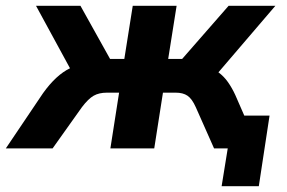

<svg xmlns="http://www.w3.org/2000/svg" viewBox="-68 -511 989 661"><path d="M-48 0 80 -190Q125 -253 173 -276L56 -491H209L311 -308H360L389 -491H540L511 -308H559L719 -491H880L684 -262Q703 -248 717 -228Q731 -208 742 -184L773 -113H860L823 130H695L716 0H669L606 -142Q593 -171 577.5 -181.5Q562 -192 537 -192H493L463 0H312L342 -192H300Q273 -192 254.5 -181.5Q236 -171 214 -142L113 0Z"/></svg>

Font: Nunito Sans ExtraBold
Style: Italic
Weight: 800
Italic angle: -9°
Designer: Vernon Adams
Foundry: Vernon Adams
Version: Version 3.006; ttfautohint (v1.8.3)